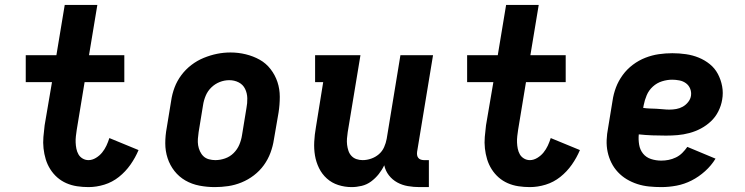

<svg xmlns="http://www.w3.org/2000/svg" viewBox="-20 -755 3040 783"><path d="M341 8Q317 8 294 4.5Q271 1 250.5 -8Q230 -17 213.5 -31.5Q197 -46 185 -65Q173 -84 166.5 -105.5Q160 -127 157.5 -150Q155 -173 157 -196.5Q159 -220 162 -244L192 -420H85V-530H210L244 -735H377L343 -530H487V-420H325L293 -226Q291 -213 289.5 -200Q288 -187 288.5 -174Q289 -161 291.5 -148.5Q294 -136 300 -125.5Q306 -115 317 -108.5Q328 -102 341 -102Q356 -102 371 -111Q386 -120 396.5 -133Q407 -146 414 -161Q421 -176 426 -192L545 -143Q532 -112 512 -83.5Q492 -55 465 -33.5Q438 -12 405.5 -2Q373 8 341 8Z M856 8Q824 8 793 2Q762 -4 736 -19Q710 -34 691.5 -57.5Q673 -81 663.5 -110Q654 -139 654 -170.5Q654 -202 660 -234L678 -344Q682 -372 692 -398.5Q702 -425 719.5 -448.5Q737 -472 760.5 -490Q784 -508 811 -519Q838 -530 865 -535.5Q892 -541 920 -541Q952 -541 982.5 -533.5Q1013 -526 1039 -511.5Q1065 -497 1083.5 -473Q1102 -449 1111.5 -420.5Q1121 -392 1121 -360Q1121 -328 1116 -296L1097 -186Q1093 -159 1083 -132Q1073 -105 1056 -81.5Q1039 -58 1015.5 -40Q992 -22 965 -11Q938 0 910.5 4Q883 8 856 8ZM858 -102Q878 -102 898 -109Q918 -116 933 -131Q948 -146 956 -165Q964 -184 967 -204L985 -314Q989 -334 988.5 -354.5Q988 -375 979.5 -392.5Q971 -410 953.5 -419Q936 -428 915 -428Q895 -428 876 -420.5Q857 -413 842 -398.5Q827 -384 819 -365Q811 -346 808 -326L790 -216Q788 -203 787 -189Q786 -175 788 -162.5Q790 -150 795.5 -138Q801 -126 810 -117.5Q819 -109 832 -105.5Q845 -102 858 -102Z M1414 8Q1386 8 1359.5 -0.5Q1333 -9 1313 -27Q1293 -45 1281 -69.5Q1269 -94 1264.5 -121Q1260 -148 1261.5 -177Q1263 -206 1268 -234L1298 -420H1265V-530H1450L1398 -216Q1396 -203 1395 -190Q1394 -177 1395.5 -164.5Q1397 -152 1401 -140Q1405 -128 1413.5 -119Q1422 -110 1434 -106Q1446 -102 1459 -102Q1476 -102 1493.5 -108Q1511 -114 1525 -126Q1539 -138 1546.5 -155Q1554 -172 1557 -189L1613 -530H1746L1681 -136Q1680 -129 1681 -122.5Q1682 -116 1686 -111Q1690 -106 1696.5 -104Q1703 -102 1709 -102H1729V8H1691Q1667 8 1643.5 4Q1620 0 1600 -11Q1580 -22 1566 -40Q1552 -58 1547 -81Q1538 -62 1524.5 -45Q1511 -28 1493.5 -15Q1476 -2 1455 3Q1434 8 1414 8Z M2141 8Q2117 8 2094 4.5Q2071 1 2050.5 -8Q2030 -17 2013.5 -31.5Q1997 -46 1985 -65Q1973 -84 1966.5 -105.5Q1960 -127 1957.5 -150Q1955 -173 1957 -196.5Q1959 -220 1962 -244L1992 -420H1885V-530H2010L2044 -735H2177L2143 -530H2287V-420H2125L2093 -226Q2091 -213 2089.5 -200Q2088 -187 2088.5 -174Q2089 -161 2091.5 -148.5Q2094 -136 2100 -125.5Q2106 -115 2117 -108.5Q2128 -102 2141 -102Q2156 -102 2171 -111Q2186 -120 2196.5 -133Q2207 -146 2214 -161Q2221 -176 2226 -192L2345 -143Q2332 -112 2312 -83.5Q2292 -55 2265 -33.5Q2238 -12 2205.5 -2Q2173 8 2141 8Z M2677 8Q2652 8 2627 5.5Q2602 3 2579 -4.5Q2556 -12 2536 -24Q2516 -36 2500 -53Q2484 -70 2473.5 -91Q2463 -112 2458 -135.5Q2453 -159 2454 -184Q2455 -209 2460 -234L2478 -344Q2482 -372 2492 -398.5Q2502 -425 2519.5 -449Q2537 -473 2561 -491Q2585 -509 2612 -519.5Q2639 -530 2666.5 -534Q2694 -538 2722 -538Q2750 -538 2777.5 -534Q2805 -530 2829.5 -520Q2854 -510 2874.5 -493.5Q2895 -477 2907.5 -453.5Q2920 -430 2925 -403Q2930 -376 2925 -348Q2921 -324 2909.5 -301Q2898 -278 2879.5 -260.5Q2861 -243 2838.5 -231Q2816 -219 2791.5 -212.5Q2767 -206 2743.5 -204Q2720 -202 2696 -202Q2668 -202 2640.5 -203Q2613 -204 2585 -207Q2583 -186 2586.5 -165Q2590 -144 2602.5 -128.5Q2615 -113 2635 -106.5Q2655 -100 2677 -100Q2692 -100 2707 -103Q2722 -106 2736.5 -113Q2751 -120 2762.5 -131.5Q2774 -143 2783 -156L2898 -108Q2881 -80 2855.5 -57Q2830 -34 2800.5 -19Q2771 -4 2739.5 2Q2708 8 2677 8ZM2710 -308Q2724 -308 2738 -310.5Q2752 -313 2764.5 -320Q2777 -327 2786.5 -339Q2796 -351 2798 -365Q2800 -380 2794.5 -393.5Q2789 -407 2777.5 -415.5Q2766 -424 2751 -427Q2736 -430 2721 -430Q2701 -430 2680 -423.5Q2659 -417 2642.5 -402Q2626 -387 2617.5 -367Q2609 -347 2605 -326L2603 -315Q2616 -313 2629.5 -312.5Q2643 -312 2656.5 -311.5Q2670 -311 2683.5 -309.5Q2697 -308 2710 -308Z"/></svg>

Font: Iosevka Slab XBdEx
Style: Italic
Weight: 800
Width: 7
Italic angle: -9°
Monospace: yes
Designer: Belleve Invis
Foundry: Belleve Invis
Version: Version 11.1.1; ttfautohint (v1.8.3)